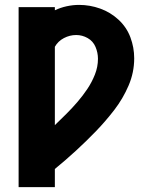

<svg xmlns="http://www.w3.org/2000/svg" viewBox="-20 -764 616 784"><path d="M56 0H204V-74Q248 -110 290.5 -149Q333 -188 372.5 -229Q412 -270 447 -315.5Q482 -361 505 -414.5Q528 -468 528 -526Q528 -570 512.5 -611.5Q497 -653 464 -683.5Q431 -714 389 -729Q347 -744 303 -744Q278 -744 252.5 -738.5Q227 -733 204 -722V-735H56ZM204 -253V-573Q217 -596 241 -608.5Q265 -621 291 -621Q316 -621 338 -608.5Q360 -596 370 -572.5Q380 -549 380 -524Q380 -491 367.5 -459.5Q355 -428 336.5 -400.5Q318 -373 296.5 -348Q275 -323 251.5 -299.5Q228 -276 204 -253Z"/></svg>

Font: Iosevka Sparkle Heavy
Style: Regular
Weight: 900
Designer: Belleve Invis
Foundry: Belleve Invis
Version: Version 4.5.0; ttfautohint (v1.8.3)